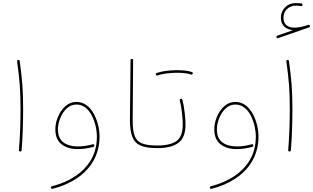

<svg xmlns="http://www.w3.org/2000/svg" viewBox="-20 -961 2005 1228"><path d="M89.4 -568.4C105.5 -448.7 111.3 -389.6 111.3 -259.3C111.3 -180.7 107.9 -79.1 101.1 -1V0.5C101.1 4.9 103.5 7.3 108.9 7.8H110.4C114.7 7.8 117.7 5.4 118.2 0C125 -79.6 127.9 -180.2 127.9 -259.3C127.9 -390.6 122.1 -451.2 106 -570.3C105.5 -575.2 102.5 -577.6 98.1 -577.6H96.7C91.8 -577.1 89.4 -574.2 89.4 -569.8V-568.4Z M469.2 -309.1C441.4 -309.1 417.5 -299.8 397.5 -281.2C377 -262.7 361.3 -240.2 350.6 -213.4C339.4 -186.5 334 -160.2 334 -134.3C334 -90.8 347.2 -59.1 373.5 -38.6C399.9 -17.6 434.6 -7.3 478 -7.3C508.8 -7.3 542 -12.2 577.1 -21.5C581.5 -22.5 583.5 -24.9 583.5 -29.3V-31.7C582.5 -36.1 580.1 -38.6 576.7 -38.6C575.7 -38.6 574.7 -38.6 573.2 -38.1C538.6 -28.8 506.8 -24.4 478 -24.4C439.5 -24.4 408.7 -33.2 385.7 -50.3C362.3 -67.4 350.6 -95.7 350.6 -134.3C350.6 -156.7 355.5 -180.2 365.2 -204.6C374.5 -229 388.2 -250 406.2 -267.1C424.3 -284.2 445.3 -292.5 469.2 -292.5C512.7 -292.5 545.4 -263.7 567.4 -221.7C588.9 -179.7 599.6 -129.9 599.6 -87.4C599.6 -32.2 587.4 17.1 563 59.6C513.7 144.5 424.3 202.1 312.5 230C308.1 231 305.7 233.4 305.7 237.3C305.7 238.3 305.7 239.3 306.2 240.7C307.1 245.1 309.6 247.1 313 247.1C314 247.1 314.9 247.1 316.4 246.6C374.5 231.9 426.3 209.5 471.7 179.2C561.5 118.7 616.7 28.3 616.7 -87.4C616.7 -134.3 604.5 -188.5 579.6 -233.4C554.7 -278.3 518.1 -309.1 469.2 -309.1Z M811 -194.3C811 -149.9 815.9 -114.3 825.7 -87.9C844.7 -34.7 892.1 -13.7 985.4 -13.7H985.8C991.2 -13.7 994.1 -16.6 994.1 -22C994.1 -27.3 991.2 -30.3 985.8 -30.3H985.4C940.9 -30.3 907.2 -35.2 884.8 -45.4C839.8 -64.9 828.6 -110.8 828.6 -194.3C828.6 -251.5 829.1 -314.5 830.1 -382.3C831.1 -450.2 831.5 -514.6 831.5 -575.7C831.5 -581.1 828.6 -584 823.2 -584C817.9 -584 814.9 -581.1 814.9 -575.7C814.9 -455.6 811 -307.1 811 -194.3Z M977.5 -22C977.5 -16.6 980.5 -13.7 985.8 -13.7C1045.9 -13.7 1091.3 -24.9 1121.6 -47.9C1151.4 -70.3 1166.5 -109.4 1166.5 -165.5C1166.5 -199.2 1159.7 -273.9 1146.5 -322.8C1145 -327.1 1142.6 -329.1 1139.2 -329.1C1138.2 -329.1 1137.2 -329.1 1135.7 -328.6C1131.3 -327.1 1129.4 -324.7 1129.4 -321.3C1129.4 -320.3 1129.4 -319.3 1129.9 -317.9C1143.1 -270 1148.9 -196.8 1148.9 -165.5C1148.9 -113.8 1135.7 -78.1 1108.9 -59.1C1082 -40 1041 -30.3 985.8 -30.3C980.5 -30.3 977.5 -27.3 977.5 -22ZM977.1 -483.4C978.5 -479.5 981 -477.5 983.9 -477.5C985.4 -477.5 986.3 -478 987.8 -478.5C1018.6 -489.7 1067.9 -495.6 1113.3 -495.6C1149.9 -495.6 1183.6 -491.7 1201.7 -484.4C1202.6 -483.9 1203.6 -483.4 1204.6 -483.4C1207 -483.4 1210.9 -485.8 1212.4 -489.3C1212.9 -490.7 1213.4 -492.2 1213.4 -493.2C1213.4 -496.6 1211.4 -498.5 1207.5 -500C1185.5 -508.3 1150.4 -512.2 1113.3 -512.2C1066.9 -512.2 1015.6 -506.3 981.9 -494.1C978 -493.2 976.1 -491.2 976.1 -487.8C976.1 -486.3 976.6 -484.9 977.1 -483.4Z M1485.8 -309.1C1458 -309.1 1434.1 -299.8 1414.1 -281.2C1393.6 -262.7 1377.9 -240.2 1367.2 -213.4C1356 -186.5 1350.6 -160.2 1350.6 -134.3C1350.6 -90.8 1363.8 -59.1 1390.1 -38.6C1416.5 -17.6 1451.2 -7.3 1494.6 -7.3C1525.4 -7.3 1558.6 -12.2 1593.8 -21.5C1598.1 -22.5 1600.1 -24.9 1600.1 -29.3V-31.7C1599.1 -36.1 1596.7 -38.6 1593.3 -38.6C1592.3 -38.6 1591.3 -38.6 1589.8 -38.1C1555.2 -28.8 1523.4 -24.4 1494.6 -24.4C1456.1 -24.4 1425.3 -33.2 1402.3 -50.3C1378.9 -67.4 1367.2 -95.7 1367.2 -134.3C1367.2 -156.7 1372.1 -180.2 1381.8 -204.6C1391.1 -229 1404.8 -250 1422.9 -267.1C1440.9 -284.2 1461.9 -292.5 1485.8 -292.5C1529.3 -292.5 1562 -263.7 1584 -221.7C1605.5 -179.7 1616.2 -129.9 1616.2 -87.4C1616.2 -32.2 1604 17.1 1579.6 59.6C1530.3 144.5 1440.9 202.1 1329.1 230C1324.7 231 1322.3 233.4 1322.3 237.3C1322.3 238.3 1322.3 239.3 1322.8 240.7C1323.7 245.1 1326.2 247.1 1329.6 247.1C1330.6 247.1 1331.5 247.1 1333 246.6C1391.1 231.9 1442.9 209.5 1488.3 179.2C1578.1 118.7 1633.3 28.3 1633.3 -87.4C1633.3 -134.3 1621.1 -188.5 1596.2 -233.4C1571.3 -278.3 1534.7 -309.1 1485.8 -309.1Z M1749 -722.2C1750.5 -718.3 1752.4 -716.3 1755.4 -716.3C1756.8 -716.3 1757.8 -716.8 1759.3 -717.3L1957 -786.1C1960.4 -787.1 1962.4 -789.1 1962.4 -792.5C1962.4 -793.9 1962.4 -794.9 1961.9 -796.4C1960.4 -800.3 1958 -802.2 1955.1 -802.2C1954.1 -802.2 1953.1 -802.2 1951.7 -801.8C1916.5 -790 1887.2 -784.2 1863.3 -784.2C1819.8 -784.2 1793 -805.2 1793 -846.7C1793 -869.6 1800.3 -888.2 1815.4 -902.8C1830.6 -917.5 1849.1 -924.8 1872.1 -924.8C1881.3 -924.8 1897.5 -923.8 1904.8 -922.4C1905.8 -921.9 1906.7 -921.9 1907.7 -921.9C1912.1 -921.9 1914.6 -924.8 1914.6 -930.7C1914.6 -935.5 1912.1 -938.5 1907.7 -939C1898.4 -940.4 1881.8 -941.4 1872.1 -941.4C1844.7 -941.4 1821.8 -932.6 1803.7 -914.6C1785.6 -896.5 1776.4 -874 1776.4 -846.7C1776.4 -799.3 1808.6 -771.5 1854 -768.1L1753.4 -732.9C1750 -731.4 1748 -729.5 1748 -726.1C1748 -725.1 1748.5 -723.6 1749 -722.2ZM1811.5 -568.4C1827.6 -448.7 1833.5 -389.6 1833.5 -259.3C1833.5 -180.7 1830.1 -79.1 1823.2 -1V0.5C1823.2 4.9 1825.7 7.3 1831.1 7.8H1832.5C1836.9 7.8 1839.8 5.4 1840.3 0C1847.2 -79.6 1850.1 -180.2 1850.1 -259.3C1850.1 -390.6 1844.2 -451.2 1828.1 -570.3C1827.6 -575.2 1824.7 -577.6 1820.3 -577.6H1818.8C1814 -577.1 1811.5 -574.2 1811.5 -569.8V-568.4Z"/></svg>

Font: Mikhak Thin
Style: Regular
Weight: 100
Designer: Amin Abedi
Version: Version 3.2